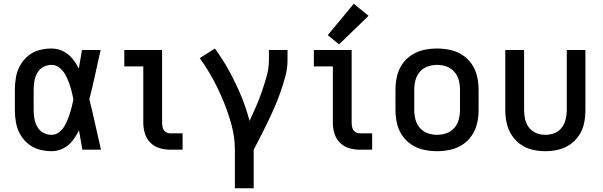

<svg xmlns="http://www.w3.org/2000/svg" viewBox="-20 -796 3208 1021"><path d="M254 8Q287 8 316.5 -7Q346 -22 366 -48Q386 -74 400 -103Q409 -52 418 0H517Q501 -67 486.5 -134.5Q472 -202 455 -268Q472 -333 486 -399Q500 -465 515 -530H416Q407 -481 399 -431Q385 -460 364.5 -485Q344 -510 315 -524Q286 -538 254 -538Q221 -538 188.5 -529.5Q156 -521 130 -499.5Q104 -478 87.5 -448.5Q71 -419 65 -386Q59 -353 59 -320V-210Q59 -177 65 -144Q71 -111 87.5 -81.5Q104 -52 130 -31Q156 -10 188.5 -1Q221 8 254 8ZM254 -79Q231 -79 210.5 -90Q190 -101 178.5 -121.5Q167 -142 163 -164.5Q159 -187 159 -210V-320Q159 -343 163 -365.5Q167 -388 178.5 -408.5Q190 -429 210.5 -440Q231 -451 254 -451Q277 -451 296 -436Q315 -421 326.5 -400.5Q338 -380 346 -358Q354 -336 360 -313.5Q366 -291 370 -268Q366 -245 360 -222Q354 -199 346 -176.5Q338 -154 327 -132.5Q316 -111 297 -95Q278 -79 254 -79Z M885 0H951V-87H885Q872 -87 860.5 -95Q849 -103 845.5 -116.5Q842 -130 842 -143V-530H641V-443H742V-143Q742 -114 750.5 -86Q759 -58 780 -37Q801 -16 829 -8Q857 0 885 0Z M1229 205H1329V0Q1349 -38 1368.5 -76Q1388 -114 1406.5 -152.5Q1425 -191 1442 -230.5Q1459 -270 1473 -310.5Q1487 -351 1498 -392.5Q1509 -434 1509 -477V-530H1410V-477Q1410 -434 1398.5 -392.5Q1387 -351 1373 -310.5Q1359 -270 1342 -230.5Q1325 -191 1307 -153Q1289 -222 1261.5 -288Q1234 -354 1199.5 -417Q1165 -480 1123 -538L1042 -487Q1081 -433 1112.5 -375Q1144 -317 1169 -256Q1194 -195 1211.5 -130.5Q1229 -66 1229 0Z M1893 0H1959V-87H1893Q1880 -87 1868.5 -95Q1857 -103 1853.5 -116.5Q1850 -130 1850 -143V-530H1649V-443H1750V-143Q1750 -114 1758.5 -86Q1767 -58 1788 -37Q1809 -16 1837 -8Q1865 0 1893 0ZM1783 -560 1940 -712 1861 -776 1723 -609Z M2304 8Q2339 8 2374 0.5Q2409 -7 2439 -26.5Q2469 -46 2489 -75.5Q2509 -105 2517 -140Q2525 -175 2525 -210V-320Q2525 -355 2517 -390Q2509 -425 2489 -454.5Q2469 -484 2439 -503.5Q2409 -523 2374 -530.5Q2339 -538 2304 -538Q2269 -538 2234 -530.5Q2199 -523 2169 -503.5Q2139 -484 2119 -454.5Q2099 -425 2091 -390Q2083 -355 2083 -320V-210Q2083 -175 2091 -140Q2099 -105 2119 -75.5Q2139 -46 2169 -26.5Q2199 -7 2234 0.5Q2269 8 2304 8ZM2304 -79Q2279 -79 2254.5 -87.5Q2230 -96 2213 -115.5Q2196 -135 2189.5 -160Q2183 -185 2183 -210V-320Q2183 -346 2189.5 -370.5Q2196 -395 2213 -414.5Q2230 -434 2254.5 -442.5Q2279 -451 2304 -451Q2330 -451 2354 -442.5Q2378 -434 2395.5 -414.5Q2413 -395 2419.5 -370.5Q2426 -346 2426 -320V-210Q2426 -185 2419.5 -160Q2413 -135 2395.5 -115.5Q2378 -96 2354 -87.5Q2330 -79 2304 -79Z M2880 8Q2915 8 2949 0Q2983 -8 3012 -28Q3041 -48 3060 -77.5Q3079 -107 3086 -141Q3093 -175 3093 -210V-530H2994V-210Q2994 -186 2988 -161.5Q2982 -137 2967 -117Q2952 -97 2928.5 -88Q2905 -79 2880 -79Q2856 -79 2832.5 -88Q2809 -97 2793.5 -117Q2778 -137 2772.5 -161.5Q2767 -186 2767 -210V-530H2667V-210Q2667 -175 2674.5 -141Q2682 -107 2701 -77.5Q2720 -48 2748.5 -28Q2777 -8 2811 0Q2845 8 2880 8Z"/></svg>

Font: Iosevka Sparkle Medium
Style: Regular
Weight: 500
Designer: Belleve Invis
Foundry: Belleve Invis
Version: Version 4.5.0; ttfautohint (v1.8.3)